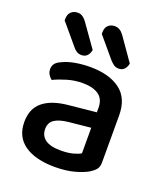

<svg xmlns="http://www.w3.org/2000/svg" viewBox="-133 -792 776 899"><g transform="rotate(20 255.5 -343.0)"><path d="M54 -646V-652Q54 -677 67.5 -689Q81 -701 100 -701Q114 -701 125 -693.5Q136 -686 145 -673L225 -560Q216 -520 183 -520Q169 -520 158 -527Q147 -534 139 -545ZM239 -646V-652Q239 -677 252 -689Q265 -701 284 -701Q299 -701 310.5 -693.5Q322 -686 331 -673L410 -560Q401 -520 368 -520Q354 -520 344 -527Q334 -534 324 -545ZM245 -67Q280 -67 306 -74Q332 -81 343 -89V-216L234 -205Q188 -200 165 -184.5Q142 -169 142 -137Q142 -104 167 -85.5Q192 -67 245 -67ZM243 -482Q336 -482 391 -441.5Q446 -401 446 -314V-81Q446 -58 435.5 -45.5Q425 -33 407 -22Q381 -7 340 4Q299 15 245 15Q148 15 93.5 -23Q39 -61 39 -135Q39 -201 81.5 -236Q124 -271 204 -279L343 -293V-315Q343 -359 314.5 -379Q286 -399 235 -399Q195 -399 158 -388Q121 -377 92 -363Q82 -371 75 -382.5Q68 -394 68 -408Q68 -425 76.5 -436Q85 -447 103 -455Q131 -469 167 -475.5Q203 -482 243 -482Z"/></g></svg>

Font: Baloo Da 2 Medium
Style: Regular
Weight: 500
Designer: Noopur Datye, Sulekha Rajkumar and Ek Type
Foundry: Ek Type
Version: Version 1.640;hotconv 1.0.111;makeotfexe 2.5.65597; ttfautoh